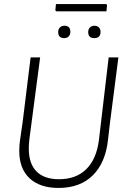

<svg xmlns="http://www.w3.org/2000/svg" viewBox="-20 -922 630 947"><path d="M504 -902 508 -897 505 -866H258L253 -871L256 -902ZM298 -795Q327 -795 327 -765Q327 -751 319 -742.5Q311 -734 297 -734Q267 -734 267 -764Q267 -778 275.5 -786.5Q284 -795 298 -795ZM476 -765Q476 -734 445 -734Q415 -734 415 -764Q415 -778 423.5 -786.5Q432 -795 446 -795Q460 -795 468 -786.5Q476 -778 476 -765ZM564 -639 522 -313 513 -235Q501 -120 438 -57.5Q375 5 269 5Q177 5 126 -42.5Q75 -90 75 -178Q75 -207 79 -232L92 -322L131 -639H178L125 -236Q122 -212 122 -189Q122 -115 160 -76.5Q198 -38 271 -38Q355 -38 405.5 -87.5Q456 -137 468 -232L516 -639Z"/></svg>

Font: Alegreya Sans SC Light
Style: Italic
Weight: 300
Italic angle: -7°
Designer: Juan Pablo del Peral
Foundry: Huerta Tipografica
Version: Version 2.007